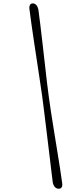

<svg xmlns="http://www.w3.org/2000/svg" viewBox="-20 -905 470 1147"><path d="M232.1 -329.7Q236.9 -293.7 243.3 -242.1Q249.7 -190.4 256.8 -132.1Q264 -73.8 271 -15.2Q278.1 43.4 284.3 95.5Q290.6 147.6 295.3 185.2Q298.9 202.6 307.9 212.4Q316.8 222.2 330.6 222.5Q343.4 222.5 348.9 213Q354.3 203.5 351.1 186.2Q346.1 148 337.9 96Q329.8 43.9 320.1 -14.8Q310.5 -73.5 301.2 -131.9Q291.9 -190.2 283.8 -241.7Q275.7 -293.1 271.2 -329.6Q266.1 -366.3 260 -418.1Q253.9 -469.9 247.4 -528.5Q240.9 -587.1 234 -646Q227 -704.8 220.9 -757.1Q214.7 -809.5 209.4 -846.8Q205.9 -864.7 197.2 -874.6Q188.6 -884.5 174.8 -884.8Q163.6 -884.7 158.5 -874Q153.4 -863.4 156.4 -846.7Q161 -809.1 168.4 -757.1Q175.8 -705.1 184.6 -646.4Q193.5 -587.7 202.4 -529Q211.2 -470.3 219 -418.7Q226.8 -367.1 232.1 -329.7Z"/></svg>

Font: Fraunces
Style: Italic
Weight: 400
Italic angle: -16°
Version: Version 1.000;[b76b70a41]